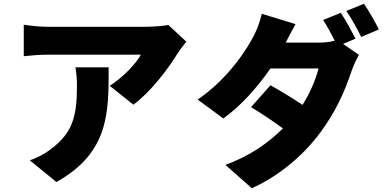

<svg xmlns="http://www.w3.org/2000/svg" viewBox="-20 -898 2040 1018"><path d="M380 -541C386 -505 388 -476 388 -441C388 -278 363 -193 252 -109C210 -77 173 -60 138 -48L279 67C561 -90 556 -306 556 -541ZM872 -766C851 -760 785 -756 752 -756H233C189 -756 147 -761 106 -767V-600C158 -605 189 -608 233 -608H727C705 -566 636 -490 562 -443L687 -343C777 -408 872 -533 923 -617C933 -633 956 -662 968 -677Z M1865 -693C1847 -728 1812 -793 1787 -830L1693 -792C1714 -761 1736 -719 1755 -682C1730 -675 1696 -672 1669 -672H1495C1510 -703 1527 -734 1547 -770L1368 -825C1359 -786 1346 -749 1329 -715C1295 -646 1194 -483 1028 -370L1164 -270C1258 -336 1348 -440 1414 -535H1669C1655 -480 1625 -406 1584 -342C1533 -376 1475 -412 1414 -446L1311 -330C1374 -292 1432 -252 1480 -217C1406 -144 1311 -73 1175 -24L1315 100C1433 48 1575 -54 1681 -199C1755 -300 1804 -401 1845 -524C1855 -553 1871 -586 1883 -607L1799 -665ZM1816 -840C1843 -802 1875 -743 1895 -702L1989 -742C1972 -776 1936 -840 1910 -878Z"/></svg>

Font: Noto Sans CJK Black
Style: Bold
Weight: 900
Designer: Ryoko NISHIZUKA (kana & ideographs); Paul D. Hunt (Latin, Greek & Cyrillic); Wenlong ZHANG (bopomofo); Sandoll Communica
Foundry: Adobe Systems Incorporated
Version: Version 1.000;PS 1;hotconv 1.0.78;makeotf.lib2.5.61930